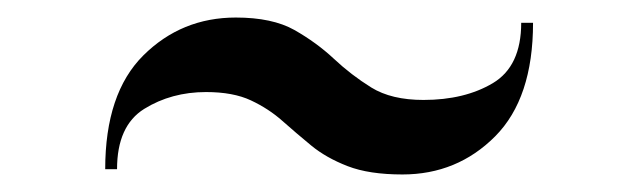

<svg xmlns="http://www.w3.org/2000/svg" viewBox="-20 -536 728 219"><path d="M215 -431Q175.5 -431 144.5 -411.8Q113.5 -392.5 113.5 -343H100Q100 -429.5 143.5 -472.8Q187 -516 249 -516Q290.5 -516 315.8 -501.8Q341 -487.5 360.8 -469Q380.5 -450.5 403.5 -436.2Q426.5 -422 463 -422Q510 -422 542.2 -441.2Q574.5 -460.5 574.5 -510H588Q588 -424 544.8 -380.5Q501.5 -337 439 -337Q401 -337 376.5 -346.5Q352 -356 335 -370Q318 -384 302.2 -398Q286.5 -412 266.2 -421.5Q246 -431 215 -431Z"/></svg>

Font: Bodoni* 16 Medium
Style: Regular
Weight: 500
Version: Version 2.2